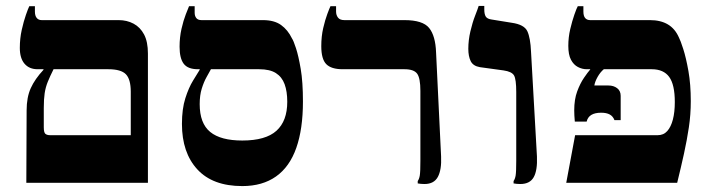

<svg xmlns="http://www.w3.org/2000/svg" viewBox="-20 -618 2392 649"><path d="M69 0 70 -245Q70 -289 84 -320Q98 -351 127 -382V-384H107Q79 -384 63 -402.5Q47 -421 47 -456Q47 -488 53.5 -517Q60 -546 67.5 -567.5Q75 -589 79 -597H98V-579Q98 -565 104 -557.5Q110 -550 121 -550H381Q409 -550 431.5 -538Q454 -526 467 -501.5Q480 -477 480 -437V0ZM150 -161H422V-308Q422 -350 405.5 -367Q389 -384 346 -384H161Q149 -360 141.5 -341.5Q134 -323 131 -303Q128 -283 128 -253V-188Q128 -170 133.5 -165.5Q139 -161 150 -161Z M799 11Q699 11 647 -45.5Q595 -102 595 -199Q595 -250 606.5 -286Q618 -322 632.5 -345.5Q647 -369 655 -382V-412H693V-384Q687 -373 678 -357Q669 -341 662 -318.5Q655 -296 655 -266Q655 -201 690.5 -172Q726 -143 799 -143Q878 -143 914.5 -176Q951 -209 951 -274Q951 -309 942 -333.5Q933 -358 912.5 -371Q892 -384 856 -384H649Q615 -384 601 -402.5Q587 -421 587 -460Q587 -492 593.5 -520.5Q600 -549 608 -569.5Q616 -590 619 -597H638V-575Q638 -564 643.5 -557Q649 -550 661 -550H869Q907 -550 930 -533.5Q953 -517 967 -488Q972 -481 980.5 -455Q989 -429 996.5 -385Q1004 -341 1004 -275Q1004 -182 981.5 -118Q959 -54 913 -21.5Q867 11 799 11Z M1415 4Q1409 4 1403 3.5Q1397 3 1392 2V-6Q1397 -13 1399 -25Q1401 -37 1401 -75V-311Q1401 -354 1390 -369Q1379 -384 1347 -384H1138Q1100 -384 1083 -401Q1066 -418 1066 -462Q1066 -495 1072.5 -523Q1079 -551 1086.5 -571Q1094 -591 1097 -597H1116V-579Q1116 -567 1122.5 -558.5Q1129 -550 1144 -550H1347Q1409 -550 1430.5 -523.5Q1452 -497 1454 -441L1471 -89Q1473 -44 1460 -20Q1447 4 1415 4Z M1739 4Q1733 4 1727 3.5Q1721 3 1716 2V-6Q1721 -13 1723 -25Q1725 -37 1725 -75V-307Q1725 -350 1717.5 -363Q1710 -376 1682 -380L1602 -391Q1579 -395 1571 -411.5Q1563 -428 1563 -453Q1563 -482 1570 -512Q1577 -542 1586 -565Q1595 -588 1598 -598H1617V-586Q1617 -570 1622 -562Q1627 -554 1642 -552L1710 -541Q1752 -535 1762.5 -512.5Q1773 -490 1775 -443L1795 -89Q1797 -42 1784 -19Q1771 4 1739 4Z M1894 0 1924 -161H2203Q2223 -161 2235.5 -175Q2248 -189 2254.5 -214Q2261 -239 2261 -273Q2261 -332 2242 -358Q2223 -384 2183 -384H1963Q1948 -384 1933.5 -391.5Q1919 -399 1910 -416Q1901 -433 1901 -463Q1901 -492 1907.5 -519.5Q1914 -547 1921.5 -568.5Q1929 -590 1933 -597H1952V-579Q1952 -564 1958 -557Q1964 -550 1975 -550H2177Q2213 -550 2237.5 -535.5Q2262 -521 2275 -491Q2280 -482 2289.5 -452.5Q2299 -423 2307 -378Q2315 -333 2315 -276Q2315 -231 2308.5 -187.5Q2302 -144 2292 -98.5Q2282 -53 2269 0ZM1923 -207Q1922 -219 1921.5 -227.5Q1921 -236 1921 -245Q1921 -282 1931 -309Q1941 -336 1954 -355Q1967 -374 1975 -383V-396H2021V-384Q2009 -374 2000 -358Q1991 -342 1989 -329H2037Q2054 -329 2066 -320Q2078 -311 2078 -294V-212H2057Q2052 -225 2041 -231Q2030 -237 2012 -237Q1970 -237 1963 -207Z"/></svg>

Font: Frank Ruhl Libre
Style: Bold
Weight: 700
Designer: Yanek Iontef
Foundry: Fontef
Version: Version 6.004